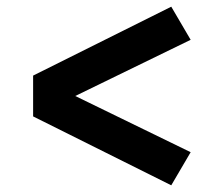

<svg xmlns="http://www.w3.org/2000/svg" viewBox="-20 -627 640 574"><path d="M492 -73 79 -279V-401L492 -607L550 -508L205 -340L550 -172Z"/></svg>

Font: Iosevka Custom XBdEx
Style: Regular
Weight: 800
Width: 7
Monospace: yes
Designer: Belleve Invis
Foundry: Belleve Invis
Version: Version 11.2.4; ttfautohint (v1.8.4)